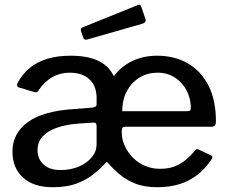

<svg xmlns="http://www.w3.org/2000/svg" viewBox="-20 -773 960 803"><path d="M507 -243Q496 -243 492.5 -239Q489 -235 489 -221Q489 -191 501.5 -163.5Q514 -136 535.5 -114Q557 -92 586 -79.5Q615 -67 649 -67Q687 -67 713 -78Q739 -89 759.5 -106.5Q780 -124 797 -145Q801 -149 803.5 -149.5Q806 -150 812 -147L863 -123Q873 -119 865 -107Q840 -69 806.5 -42.5Q773 -16 731 -3Q689 10 637 10Q583 10 544 -6Q505 -22 477.5 -46Q450 -70 430 -93Q427 -98 423 -93Q400 -67 370 -43.5Q340 -20 299.5 -5Q259 10 201 10Q120 10 76 -30.5Q32 -71 32 -139Q32 -215 96 -262Q160 -309 291 -317L366 -323Q374 -324 379 -327Q384 -330 384 -338V-363Q384 -412 355 -440.5Q326 -469 270 -469Q233 -469 200 -451Q167 -433 141 -395Q137 -389 134 -387.5Q131 -386 123 -388L57 -408Q52 -410 51.5 -415.5Q51 -421 54 -427Q74 -464 104.5 -489Q135 -514 177.5 -527Q220 -540 276 -540Q347 -540 391.5 -518.5Q436 -497 456 -454Q487 -496 533.5 -518Q580 -540 637 -540Q710 -540 765.5 -508Q821 -476 852 -415Q883 -354 883 -266Q883 -255 880 -249.5Q877 -244 865 -243H507ZM639 -469Q598 -469 565 -449.5Q532 -430 512 -394.5Q492 -359 491 -308H761Q772 -308 775 -311Q778 -314 778 -323Q778 -360 761 -393.5Q744 -427 712.5 -448Q681 -469 639 -469ZM384 -245Q384 -253 381 -257Q378 -261 368 -260L307 -256Q255 -252 217 -238.5Q179 -225 158 -202Q137 -179 137 -145Q137 -107 164 -83.5Q191 -60 240 -62Q280 -63 312.5 -77.5Q345 -92 364.5 -116Q384 -140 384 -170V-245ZM571 -745 588 -694Q593 -679 576 -674L346 -608Q339 -606 335 -607.5Q331 -609 328 -616L319 -642Q315 -655 324 -658L557 -752Q567 -756 571 -745Z"/></svg>

Font: Libre Franklin Thin Medium
Style: Regular
Weight: 500
Version: Version 3.000